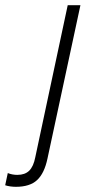

<svg xmlns="http://www.w3.org/2000/svg" viewBox="-132 -501 356 740"><path d="M-71 219Q-81 219 -92 217.5Q-103 216 -112 213L-102 166Q-85 173 -65 173Q-36 173 -19.5 157Q-3 141 4 105L129 -481H178L51 110Q39 167 11 193Q-17 219 -71 219Z"/></svg>

Font: Red Hat Text VF
Style: Italic
Weight: 300
Italic angle: -12°
Designer: Pentagram, MCKL
Foundry: Pentagram, MCKL
Version: Version 1.023